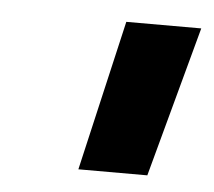

<svg xmlns="http://www.w3.org/2000/svg" viewBox="-32 -722 356 319"><g transform="rotate(5 146.0 -562.5)"><path d="M292 -688C292 -688 167 -688 167 -688C167 -688 109 -437 109 -437C109 -437 224 -437 224 -437C224 -437 292 -688 292 -688Z"/></g></svg>

Font: My Font
Style: Bold Italic
Weight: 500
Version: Version 0.001